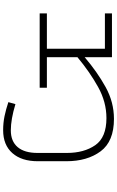

<svg xmlns="http://www.w3.org/2000/svg" viewBox="224 -748 762 1251"><g transform="rotate(90 605.5 -123.0)"><path d="M1031 -174V12Q1031 118 978 178Q925 238 829 238Q781 238 737.5 229Q694 220 646 204L659 158Q758 188 830 188Q901 188 939 143.5Q977 99 977 14V-177Q977 -289 926.5 -362Q876 -435 750 -435Q645 -435 547 -380.5Q449 -326 353 -246V-47H552V0H68V-47H298V-425H68V-471H353V-293Q449 -375 547.5 -429.5Q646 -484 755 -484Q902 -484 966.5 -397Q1031 -310 1031 -174Z"/></g></svg>

Font: BioRhyme Expanded Light
Style: Regular
Weight: 300
Width: 7
Designer: Aoife Mooney
Foundry: Aoife Mooney Type
Version: Version 1.000